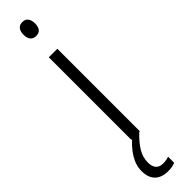

<svg xmlns="http://www.w3.org/2000/svg" viewBox="-334 -693 875 875"><g transform="rotate(-45 103.0 -255.5)"><path d="M104 -731Q123 -731 132 -718.5Q141 -706 141 -686Q141 -641 104 -641Q86 -641 76.5 -653Q67 -665 67 -686Q67 -706 76 -718.5Q85 -731 104 -731ZM131 -532V0H76V-532ZM56 126Q56 179 103 179Q114 179 124 177Q134 175 140 173V212Q131 216 119.5 218Q108 220 94 220Q53 220 30.5 198Q8 176 8 134Q8 95 31.5 57.5Q55 20 94 -11L127 0Q92 33 74 63Q56 93 56 126Z"/></g></svg>

Font: Noto Sans Gujarati UI Condensed Light
Style: Regular
Weight: 300
Width: 3
Designer: Jelle Bosma - Monotype Design Team, Universal Thirst
Foundry: Monotype Imaging Inc.
Version: Version 2.106; ttfautohint (v1.8.4.7-5d5b)